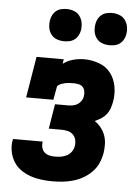

<svg xmlns="http://www.w3.org/2000/svg" viewBox="-54 -793 608 843"><g transform="rotate(5 250.0 -371.5)"><path d="M210 8Q185 8 160 5Q135 2 112 -6Q89 -14 69.5 -27.5Q50 -41 37.5 -61Q25 -81 20 -105.5Q15 -130 19 -155Q20 -156 20 -158Q20 -160 21 -162H151Q151 -161 151 -160.5Q151 -160 151 -159Q149 -147 152.5 -134.5Q156 -122 164.5 -114.5Q173 -107 185 -104Q197 -101 210 -101Q225 -101 237 -103Q249 -105 261.5 -111Q274 -117 282.5 -128.5Q291 -140 293 -153Q296 -167 293 -181Q290 -195 280.5 -204.5Q271 -214 257.5 -217.5Q244 -221 230 -221H173L191 -330H248Q259 -330 270 -332Q281 -334 290.5 -340Q300 -346 306.5 -356Q313 -366 314 -376Q316 -387 314 -398Q312 -409 305 -416.5Q298 -424 287 -426.5Q276 -429 265 -429Q256 -429 246.5 -428.5Q237 -428 227.5 -426Q218 -424 209 -420.5Q200 -417 193 -410L182 -349H62L92 -530H212L209 -510Q229 -525 253.5 -531.5Q278 -538 301 -538Q335 -538 367 -526.5Q399 -515 418.5 -489.5Q438 -464 444 -430.5Q450 -397 444 -363Q441 -348 436 -333.5Q431 -319 421.5 -307Q412 -295 398.5 -286.5Q385 -278 371 -272Q387 -261 399 -246Q411 -231 417.5 -213Q424 -195 424.5 -175Q425 -155 422 -135Q418 -112 408.5 -90.5Q399 -69 382 -51.5Q365 -34 344 -22Q323 -10 300.5 -3.5Q278 3 255.5 5.5Q233 8 210 8ZM406 -609Q389 -609 373.5 -615Q358 -621 348.5 -634Q339 -647 336.5 -663.5Q334 -680 337 -697Q339 -709 345 -720Q351 -731 361 -738.5Q371 -746 383 -748.5Q395 -751 406 -751Q423 -751 438.5 -745Q454 -739 463.5 -726Q473 -713 476 -696.5Q479 -680 476 -663Q474 -651 468 -640Q462 -629 452 -621.5Q442 -614 430 -611.5Q418 -609 406 -609ZM206 -609Q189 -609 173.5 -615Q158 -621 148.5 -634Q139 -647 136.5 -663.5Q134 -680 137 -697Q139 -709 145 -720Q151 -731 161 -738.5Q171 -746 183 -748.5Q195 -751 206 -751Q223 -751 238.5 -745Q254 -739 263.5 -726Q273 -713 276 -696.5Q279 -680 276 -663Q274 -651 268 -640Q262 -629 252 -621.5Q242 -614 230 -611.5Q218 -609 206 -609Z"/></g></svg>

Font: Iosevka Slab Heavy
Style: Italic
Weight: 900
Italic angle: -9°
Monospace: yes
Designer: Belleve Invis
Foundry: Belleve Invis
Version: Version 11.1.0; ttfautohint (v1.8.3)